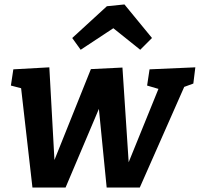

<svg xmlns="http://www.w3.org/2000/svg" viewBox="-20 -842 899 864"><path d="M126 2 75 -445 29 -457 40 -530 202 -539 225 -122 389 -531 531 -538 559 -112 693 -442 642 -457 653 -530 859 -539 850 -466 809 -451 609 2H460L425 -352L275 2ZM343 -618 305 -671 461 -814 540 -822 664 -671 611 -618 490 -715Z"/></svg>

Font: Bitter
Style: Bold Italic
Weight: 700
Italic angle: -9°
Designer: Sol Matas, and Bitter project Authors
Foundry: Sol Matas
Version: Version 2.001